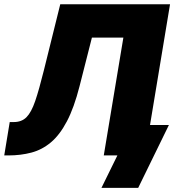

<svg xmlns="http://www.w3.org/2000/svg" viewBox="-39 -748 838 924"><path d="M-18.6 0 7.8 -160.6H27.3Q65.4 -160.6 88.6 -184.1Q111.8 -207.5 130.4 -261.7Q148.9 -315.9 171.9 -408.7L251 -727.5H779.3L658.7 0H460.4L554.7 -566.9H403.3L343.8 -333Q317.4 -229.5 283 -164.1Q248.5 -98.6 206.1 -63Q163.6 -27.3 112.3 -13.7Q61 0 1 0ZM449.2 156.2 525.9 0H479L503.4 -146.5H773.9L626 156.2Z"/></svg>

Font: Inter 16pt Black
Style: Italic
Weight: 900
Italic angle: -9.3988°
Version: Version 4.001;git-66647c0bb